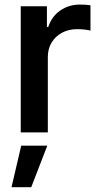

<svg xmlns="http://www.w3.org/2000/svg" viewBox="-20 -573 432 831"><path d="M69.8 0V-545.9H183.1V-456.5H189Q204.1 -502.4 241.2 -527.8Q278.3 -553.2 325.7 -553.2Q336.4 -553.2 349.6 -552.5Q362.8 -551.8 371.6 -550.3V-440.4Q364.7 -442.9 347.7 -444.8Q330.6 -446.8 313.5 -446.8Q277.3 -446.8 248.5 -431.4Q219.7 -416 203.4 -388.9Q187 -361.8 187 -326.2V0ZM29.8 237.3 71.8 57.6H184.6L115.2 237.3Z"/></svg>

Font: Inter Cardless
Style: Medium
Weight: 500
Designer: Rasmus Andersson
Foundry: rsms
Version: Version 4.001;git-9221beed3